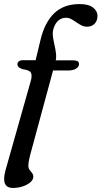

<svg xmlns="http://www.w3.org/2000/svg" viewBox="-27 -733 497 939"><path d="M190.3 -388.4 208.1 -438 331.7 -437.8Q345 -437.8 352.2 -433.8Q359.3 -429.9 359.3 -419.5Q359.3 -411 352.9 -403.8Q346.4 -396.6 335.3 -392.5Q324.1 -388.4 309.3 -388.4ZM58.1 -418.5Q58.1 -427.3 65 -432.9Q72 -438.6 86.3 -438.6H147.2L170.6 -535.7Q190.5 -621.6 237.2 -667.3Q284 -713.1 362.2 -713.1Q407 -713.1 428.4 -695.8Q449.8 -678.6 449.8 -655.7Q449.8 -631.8 435.9 -617.1Q422 -602.4 398.8 -602.4Q383.8 -602.4 370.9 -609.1Q357.9 -615.8 345.9 -624.2Q333.9 -632.7 321.7 -639.4Q309.5 -646.1 295.5 -646.1Q271.3 -646.1 255.2 -629.5Q239 -613 233 -586.2Q229.5 -569.9 232.3 -550.6Q235.1 -531.4 240 -510.9Q244.8 -490.4 247 -469.8Q249.1 -449.3 243.9 -430.4L119.3 29.6Q115.6 44.2 113.7 55.9Q111.7 67.7 111.7 77.5Q111.7 90 117.8 98Q123.8 106 129.9 113.3Q135.9 120.6 135.9 131.3Q135.9 145.8 121.5 158.4Q107.1 170.9 84.3 178.6Q61.5 186.2 36.1 186.2Q5.9 186.2 -3.1 164.1Q-12.1 142 0.7 96.9L123.2 -336.1Q131.4 -364.7 123.9 -377.7Q116.5 -390.7 83.5 -394.5Q68.1 -400.3 63.1 -406.1Q58.1 -412 58.1 -418.5Z"/></svg>

Font: Fraunces Wonky
Style: Italic
Weight: 900
Italic angle: -16°
Version: Version 1.000;[b76b70a41]